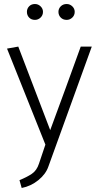

<svg xmlns="http://www.w3.org/2000/svg" viewBox="-20 -717 492 956"><path d="M271 -658Q271 -674 282.5 -685.5Q294 -697 312 -697Q328 -697 340 -685.5Q352 -674 352 -658Q352 -641 340 -629.5Q328 -618 312 -618Q294 -618 282.5 -629.5Q271 -641 271 -658ZM114 -658Q114 -674 125 -685.5Q136 -697 154 -697Q170 -697 182 -685.5Q194 -674 194 -658Q194 -641 182 -629.5Q170 -618 154 -618Q136 -618 125 -629.5Q114 -641 114 -658ZM206 3 15 -475 71 -485 230 -69Q268 -173 306.5 -277Q345 -381 382 -485H437L221 112Q208 150 171 180Q134 210 88 219L77 180Q114 165 138.5 148.5Q163 132 174 98Z"/></svg>

Font: Palanquin ExtraLight
Style: Regular
Weight: 275
Designer: Pria Ravichandran
Version: Version 1.001